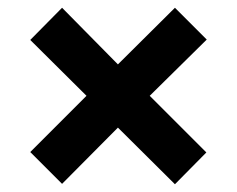

<svg xmlns="http://www.w3.org/2000/svg" viewBox="-20 -600 612 495"><path d="M58 -208 203 -353 58 -497 140 -580 284 -434 431 -580 513 -498 366 -353 512 -207 431 -125 284 -271 140 -126Z"/></svg>

Font: Noto Sans Sinhala ExtraBold
Style: Regular
Weight: 800
Designer: Jelle Bosma - Monotype Design Team
Foundry: Monotype Imaging Inc.
Version: Version 2.006; ttfautohint (v1.8.4.7-5d5b)